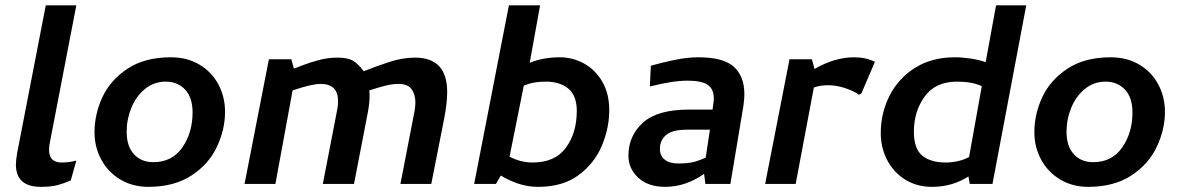

<svg xmlns="http://www.w3.org/2000/svg" viewBox="-20 -708 4541 739"><path d="M168.8 -131.2Q168.8 -146.2 172.5 -162.5L273.8 -687.5H156.2L46.2 -120Q41.2 -90 41.2 -75Q41.2 11.2 137.5 11.2Q176.2 11.2 201.9 4.4Q227.5 -2.5 252.5 -13.8L273.8 -90Q246.2 -82.5 217.5 -82.5Q168.8 -82.5 168.8 -131.2Z M846.2 -277.5Q846.2 -335 820.6 -383.1Q795 -431.2 747.5 -459.4Q700 -487.5 637.5 -487.5Q537.5 -487.5 471.2 -443.8Q405 -400 374.4 -334.4Q343.8 -268.8 343.8 -198.8Q343.8 -142.5 369.4 -94.4Q395 -46.2 442.5 -17.5Q490 11.2 551.2 11.2Q650 11.2 716.9 -32.5Q783.8 -76.2 815 -143.1Q846.2 -210 846.2 -277.5ZM721.2 -275Q721.2 -197.5 681.9 -140.6Q642.5 -83.8 570 -83.8Q523.8 -83.8 495.6 -114.4Q467.5 -145 467.5 -201.2Q467.5 -248.8 485.6 -293.1Q503.8 -337.5 538.1 -365.6Q572.5 -393.8 617.5 -393.8Q663.8 -393.8 692.5 -363.1Q721.2 -332.5 721.2 -275Z M1015 -480 921.2 0H1040L1106.2 -360Q1180 -385 1213.8 -385Q1281.2 -385 1281.2 -318.8Q1281.2 -301.2 1277.5 -283.8L1222.5 0H1342.5L1395 -271.2Q1402.5 -308.8 1402.5 -337.5Q1402.5 -352.5 1401.2 -360Q1443.8 -373.8 1468.1 -379.4Q1492.5 -385 1513.8 -385Q1550 -385 1564.4 -364.4Q1578.8 -343.8 1578.8 -313.8Q1578.8 -301.2 1576.2 -283.8L1521.2 0H1640L1688.8 -247.5Q1701.2 -310 1701.2 -353.8Q1701.2 -486.2 1577.5 -486.2Q1530 -486.2 1480 -470Q1430 -453.8 1380 -433.8Q1360 -461.2 1339.4 -473.8Q1318.8 -486.2 1278.8 -486.2Q1242.5 -486.2 1207.5 -476.9Q1172.5 -467.5 1146.9 -457.5Q1121.2 -447.5 1111.2 -443.8L1101.2 -480Z M1805 0H1888.8L1907.5 -32.5Q1935 -15 1972.5 -1.9Q2010 11.2 2051.2 11.2Q2146.2 11.2 2207.5 -34.4Q2268.8 -80 2296.9 -148.1Q2325 -216.2 2325 -283.8Q2325 -347.5 2298.1 -393.8Q2271.2 -440 2227.5 -463.8Q2183.8 -487.5 2135 -487.5Q2070 -487.5 2018.8 -466.2L2058.8 -687.5H1938.8ZM2200 -281.2Q2200 -196.2 2158.1 -139.4Q2116.2 -82.5 2030 -82.5Q1983.8 -82.5 1941.2 -105L1996.2 -378.8Q2018.8 -387.5 2038.1 -390.6Q2057.5 -393.8 2081.2 -393.8Q2135 -393.8 2167.5 -366.9Q2200 -340 2200 -281.2Z M2485 -455 2481.2 -375Q2568.8 -397.5 2626.2 -397.5Q2681.2 -397.5 2704.4 -381.2Q2727.5 -365 2727.5 -327.5Q2727.5 -318.8 2722.5 -286.2H2631.2Q2510 -286.2 2454.4 -235.6Q2398.8 -185 2398.8 -108.8Q2398.8 -58.8 2436.9 -23.8Q2475 11.2 2540 11.2Q2618.8 11.2 2690 -38.8L2695 0H2791.2L2838.8 -285Q2845 -320 2845 -346.2Q2845 -413.8 2805 -450.6Q2765 -487.5 2667.5 -487.5Q2625 -487.5 2574.4 -476.9Q2523.8 -466.2 2485 -455ZM2590 -78.8Q2556.2 -78.8 2538.1 -93.8Q2520 -108.8 2520 -135Q2520 -168.8 2544.4 -188.8Q2568.8 -208.8 2622.5 -208.8H2712.5L2696.2 -101.2Q2668.8 -88.8 2646.9 -83.8Q2625 -78.8 2590 -78.8Z M3018.8 -480 2925 0H3042.5L3112.5 -371.2Q3137.5 -380 3166.2 -380Q3197.5 -380 3229.4 -370Q3261.2 -360 3286.2 -343.8L3295 -347.5L3347.5 -470Q3312.5 -487.5 3267.5 -487.5Q3192.5 -487.5 3115 -442.5L3105 -480Z M3773.8 -468.8Q3750 -477.5 3716.9 -482.5Q3683.8 -487.5 3655 -487.5Q3566.2 -487.5 3501.9 -446.9Q3437.5 -406.2 3403.8 -339.4Q3370 -272.5 3370 -196.2Q3370 -140 3394.4 -92.5Q3418.8 -45 3463.8 -16.9Q3508.8 11.2 3567.5 11.2Q3645 11.2 3707.5 -28.8L3712.5 0H3800L3930 -687.5H3813.8ZM3758.8 -376.2 3710 -103.8Q3692.5 -93.8 3668.1 -88.1Q3643.8 -82.5 3620 -82.5Q3562.5 -82.5 3530 -108.8Q3497.5 -135 3497.5 -201.2Q3497.5 -278.8 3538.8 -336.2Q3580 -393.8 3663.8 -393.8Q3722.5 -393.8 3758.8 -376.2Z M4463.8 -277.5Q4463.8 -335 4438.1 -383.1Q4412.5 -431.2 4365 -459.4Q4317.5 -487.5 4255 -487.5Q4155 -487.5 4088.8 -443.8Q4022.5 -400 3991.9 -334.4Q3961.2 -268.8 3961.2 -198.8Q3961.2 -142.5 3986.9 -94.4Q4012.5 -46.2 4060 -17.5Q4107.5 11.2 4168.8 11.2Q4267.5 11.2 4334.4 -32.5Q4401.2 -76.2 4432.5 -143.1Q4463.8 -210 4463.8 -277.5ZM4338.8 -275Q4338.8 -197.5 4299.4 -140.6Q4260 -83.8 4187.5 -83.8Q4141.2 -83.8 4113.1 -114.4Q4085 -145 4085 -201.2Q4085 -248.8 4103.1 -293.1Q4121.2 -337.5 4155.6 -365.6Q4190 -393.8 4235 -393.8Q4281.2 -393.8 4310 -363.1Q4338.8 -332.5 4338.8 -275Z"/></svg>

Font: Cambay
Style: Bold Italic
Weight: 700
Italic angle: -11°
Designer: Pooja Saxena
Foundry: Pooja Saxena
Version: Version 1.006;PS 001.006;hotconv 1.0.70;makeotf.lib2.5.58329